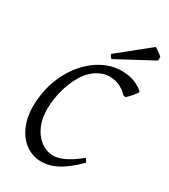

<svg xmlns="http://www.w3.org/2000/svg" viewBox="-206 -930 911 1038"><g transform="rotate(30 250.0 -410.5)"><path d="M496.1 -581.1Q498 -578.6 492.7 -570.3Q487.3 -562 478.8 -551.8Q470.2 -541.5 460.7 -531.5Q451.2 -521.5 444.8 -516.1L430.2 -520Q410.2 -542 381.6 -556.4Q353 -570.8 313 -570.8Q293.5 -570.8 269 -561.5Q244.6 -552.2 225.1 -537.1Q194.3 -513.2 172.6 -477.1Q150.9 -440.9 137.2 -401.1Q123.5 -361.3 117.2 -322Q110.8 -282.7 110.8 -252Q110.8 -198.7 125.2 -159.9Q139.6 -121.1 162.4 -95.9Q185.1 -70.8 212.2 -58.8Q239.3 -46.9 265.1 -46.9Q292.5 -46.9 330.8 -64.2Q369.1 -81.5 423.8 -125Q426.3 -124 428.2 -120.8Q430.2 -117.7 432.1 -114.3Q434.1 -110.8 435.5 -107.7Q437 -104.5 438 -103Q404.8 -69.8 375.7 -47.4Q346.7 -24.9 320.3 -11.5Q293.9 2 270 7.6Q246.1 13.2 223.1 13.2Q186.5 13.2 152.8 -2.7Q119.1 -18.6 93.5 -48.8Q67.9 -79.1 52.5 -123.3Q37.1 -167.5 37.1 -224.1Q37.1 -270 46.1 -317.6Q55.2 -365.2 74.2 -410.4Q93.3 -455.6 123 -496.3Q152.8 -537.1 193.8 -569.8Q229.5 -597.7 270.8 -613.8Q312 -629.9 357.9 -629.9Q406.2 -629.9 440.4 -615.7Q474.6 -601.6 496.1 -581.1ZM499.5 -776.4 277.3 -657.2Q270.5 -661.6 268.1 -666Q265.6 -670.4 261.2 -680.2L452.1 -834Q456.5 -831.1 463.1 -826.7Q469.7 -822.3 476.8 -817.4Q483.9 -812.5 490.2 -807.6Q496.6 -802.7 499.5 -799.3Z"/></g></svg>

Font: Gentium
Style: Italic
Weight: 400
Italic angle: -7°
Designer: J. Victor Gaultney
Version: Version 1.02; 2005; OFL release